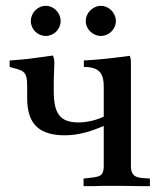

<svg xmlns="http://www.w3.org/2000/svg" viewBox="-20 -637 558 657"><path d="M136.5 -514C164.5 -514 187.5 -537 187.5 -565C187.5 -593 164.5 -617 136.5 -617C108.5 -617 85.5 -593 85.5 -565C85.5 -537 108.5 -514 136.5 -514ZM325.5 -514C352.5 -514 376.5 -537 376.5 -565C376.5 -593 352.5 -617 325.5 -617C297.5 -617 273.5 -593 273.5 -565C273.5 -537 297.5 -514 325.5 -514ZM73 -300C73 -210 117 -174 202 -174C253 -174 297 -190 335 -206V-65C333 -36 324 -33 292 -29L266 -26V0H297C309 0 319 -1 330 -1H390C421 -1 446 0 469 0H493V-26L464 -28C443 -31 430 -37 428 -63V-359V-421C428 -431 427 -440 424 -446C387 -441 327 -433 267 -430V-408C324 -408 335 -381 335 -341V-238C313 -227 279 -218 249 -218C184 -218 164 -250 164 -325V-365L166 -422C166 -432 164 -441 161 -447L95 -438C69 -434 39 -432 13 -430V-408C57 -395 73 -398 73 -343Z"/></svg>

Font: Sibila
Style: Regular
Weight: 400
Designer: Stefan Peev
Foundry: Context Ltd
Version: Version 1.000